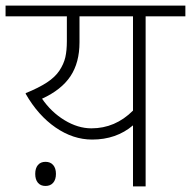

<svg xmlns="http://www.w3.org/2000/svg" viewBox="-35 -664 681 684"><path d="M100.1 -12.9Q90.5 -24.3 90.5 -44.5Q90.5 -64.7 100.1 -76.1Q109.7 -87.5 127.1 -87.5Q144.6 -87.5 154.4 -76.1Q164.3 -64.7 164.3 -44.5Q164.3 -24.3 154.4 -12.9Q144.6 -1.5 127.1 -1.5Q109.7 -1.5 100.1 -12.9ZM290.7 -206.8Q375.6 -206.8 438.8 -270V-605.7H248.2V-513.1Q248.2 -440.8 215.9 -392.3Q183.5 -343.8 114.8 -312.4Q147.1 -264.9 194.9 -235.8Q242.7 -206.8 290.7 -206.8ZM438.8 0V-217.4Q379.2 -166.8 293.2 -166.8Q225.5 -166.8 163 -209.8Q100.6 -252.8 56.6 -329.6V-332.2Q102.6 -350.9 132 -370.1Q161.3 -389.3 176.7 -412.5Q192.1 -435.8 197.7 -459.8Q203.2 -483.8 203.2 -517.7V-605.7H-15.2V-644.1H625.4V-605.7H483.8V0Z"/></svg>

Font: Khula Light
Style: Regular
Weight: 300
Designer: Erin McLaughlin, Steve Matteson
Version: Version 1.002;PS 1.0;hotconv 1.0.72;makeotf.lib2.5.5900; ttf